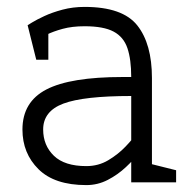

<svg xmlns="http://www.w3.org/2000/svg" viewBox="-20 -528 535 556"><path d="M230 8Q138 8 91.5 -38Q45 -84 45 -153Q45 -233 114.5 -269Q184 -305 335 -305H360V-250Q222 -250 163.5 -228Q105 -206 105 -153Q105 -107 136 -77Q167 -47 230 -47ZM87 -413 60 -455Q60 -455 73 -463Q86 -471 108.5 -481.5Q131 -492 161 -500Q191 -508 225 -508V-452Q189 -452 161.5 -444.5Q134 -437 115 -427.5Q96 -418 87 -413ZM420 -250 360 -305Q360 -356 349 -388.5Q338 -421 309 -436.5Q280 -452 225 -452V-508Q335 -508 377.5 -454.5Q420 -401 420 -302ZM388 -160 420 -140Q420 -140 411 -125Q402 -110 385 -88Q368 -66 344.5 -44Q321 -22 292 -7Q263 8 230 8V-47Q265 -47 293.5 -64Q322 -81 343.5 -103.5Q365 -126 376.5 -143Q388 -160 388 -160ZM420 -45 360 -60V-305L420 -250ZM360 -60 420 -140V0H360ZM410 0V-55L490 -35V0ZM120 -355H85L60 -455H120Z"/></svg>

Font: Epunda Slab Light
Style: Regular
Weight: 300
Designer: Simon Atzbach
Foundry: typofactur
Version: Version 1.102